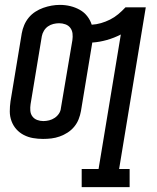

<svg xmlns="http://www.w3.org/2000/svg" viewBox="-20 -560 640 785"><path d="M314 205V131H383L474 -419Q447 -405 417 -396.5Q387 -388 357 -386Q357 -385 357 -385Q357 -385 357 -384L311 -106Q308 -89 301.5 -72.5Q295 -56 283.5 -42Q272 -28 256.5 -18Q241 -8 224 -2Q207 4 190 6Q173 8 156 8Q135 8 115 4.5Q95 1 77.5 -8Q60 -17 47 -31.5Q34 -46 27 -65Q20 -84 20 -104.5Q20 -125 23 -146L69 -424Q72 -441 79 -457.5Q86 -474 97.5 -488Q109 -502 124.5 -512Q140 -522 157 -528Q174 -534 191 -537Q208 -540 225 -540Q247 -540 267.5 -535Q288 -530 306 -520Q324 -510 336.5 -494Q349 -478 355 -459Q374 -460 393 -465.5Q412 -471 430 -480Q448 -489 463.5 -502Q479 -515 493 -530H576L467 131H510V205ZM157 -65Q169 -65 181 -68Q193 -71 203.5 -78Q214 -85 221 -95.5Q228 -106 229 -118L276 -396Q278 -410 276.5 -423Q275 -436 267.5 -446Q260 -456 247.5 -460.5Q235 -465 222 -465Q210 -465 198 -462Q186 -459 176 -452Q166 -445 159.5 -434Q153 -423 151 -412L105 -134Q103 -121 104 -107.5Q105 -94 112.5 -84Q120 -74 132 -69.5Q144 -65 157 -65Z"/></svg>

Font: Iosevka Slab Extended
Style: Italic
Weight: 400
Width: 7
Italic angle: -9°
Monospace: yes
Designer: Belleve Invis
Foundry: Belleve Invis
Version: Version 11.1.0; ttfautohint (v1.8.3)